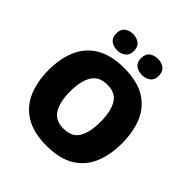

<svg xmlns="http://www.w3.org/2000/svg" viewBox="-243 -1101 1283 1283"><g transform="rotate(45 398.5 -459.0)"><path d="M745 -358Q745 -247 709.5 -164.5Q674 -82 597.5 -36Q521 10 398 10Q278 10 201 -36Q124 -82 87.5 -165Q51 -248 51 -359Q51 -470 88 -552.5Q125 -635 202 -680Q279 -725 399 -725Q521 -725 597.5 -679.5Q674 -634 709.5 -551.5Q745 -469 745 -358ZM254 -358Q254 -261 287.5 -206Q321 -151 398 -151Q478 -151 510 -206Q542 -261 542 -358Q542 -455 510 -511Q478 -567 399 -567Q320 -567 287 -511Q254 -455 254 -358ZM198 -851Q198 -891 222 -909.5Q246 -928 281 -928Q315 -928 340 -909.5Q365 -891 365 -851Q365 -812 340 -793.5Q315 -775 281 -775Q246 -775 222 -793.5Q198 -812 198 -851ZM432 -851Q432 -891 456 -909.5Q480 -928 516 -928Q550 -928 575 -909.5Q600 -891 600 -851Q600 -812 575 -793.5Q550 -775 516 -775Q480 -775 456 -793.5Q432 -812 432 -851Z"/></g></svg>

Font: Noto Sans Arabic Blk
Style: Regular
Weight: 900
Designer: Monotype Design Team, Nadine Chahine, Nizar Qandah and Khaled Hosny
Foundry: Monotype Imaging Inc.
Version: Version 2.012; ttfautohint (v1.8.4.7-5d5b)